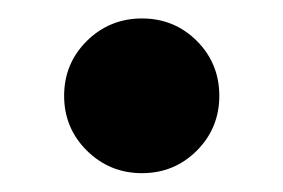

<svg xmlns="http://www.w3.org/2000/svg" viewBox="-20 -177 304 206"><path d="M132.3 8.8Q97.7 8.8 73.2 -15.4Q48.8 -39.6 48.8 -74.2Q48.8 -108.9 73.2 -133.1Q97.7 -157.2 132.3 -157.2Q167 -157.2 191.2 -133.1Q215.3 -108.9 215.3 -74.2Q215.3 -39.6 191.2 -15.4Q167 8.8 132.3 8.8Z"/></svg>

Font: Inter 28pt
Style: Bold
Weight: 700
Designer: Rasmus Andersson
Foundry: rsms
Version: Version 4.001;git-66647c0bb